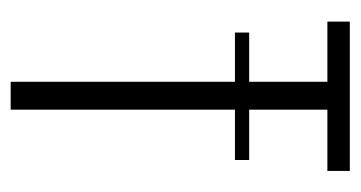

<svg xmlns="http://www.w3.org/2000/svg" viewBox="-174 -486 660 351"><g transform="rotate(90 155.5 -310.0)"><path d="M129 -579H19V-620H292V-579H180V0H129ZM39 -410V-436H272V-410Z"/></g></svg>

Font: Smooch Sans
Style: Regular
Weight: 400
Designer: Robert E. Leuschke
Foundry: Robert E. Leuschke
Version: Version 1.010; ttfautohint (v1.8.3)